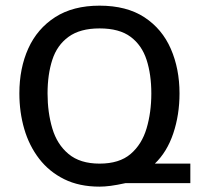

<svg xmlns="http://www.w3.org/2000/svg" viewBox="-20 -660 733 692"><path d="M525.4 -323.2Q525.4 -254.9 508.3 -197.3Q491.2 -139.6 450.7 -105Q410.2 -70.3 338.9 -70.3Q268.6 -70.3 227.1 -105Q185.5 -139.6 168.5 -197.3Q151.4 -254.9 151.4 -323.2Q151.4 -391.6 168.5 -444.3Q185.5 -497.1 227.1 -527.3Q268.6 -557.6 338.9 -557.6Q410.2 -557.6 450.7 -527.3Q491.2 -497.1 508.3 -444.3Q525.4 -391.6 525.4 -323.2ZM666 0V-70.3H538.1Q582 -112.3 604.5 -179.2Q627 -246.1 627 -323.2Q627 -412.1 595.7 -483.9Q564.5 -555.7 500.5 -597.7Q436.5 -639.6 338.9 -639.6Q243.2 -639.6 178.7 -598.1Q114.3 -556.6 82 -485.4Q49.8 -414.1 49.8 -323.2Q49.8 -255.9 67.4 -195.3Q85 -134.8 121.1 -87.9Q157.2 -41 211.4 -14.2Q265.6 12.7 338.9 12.7Q356.4 12.7 378.9 9.8Q401.4 6.8 432.6 0Z"/></svg>

Font: Namkio Khamti Book
Style: Regular
Weight: 500
Designer: Debbi Hosken
Foundry: SIL International
Version: Version 3.917